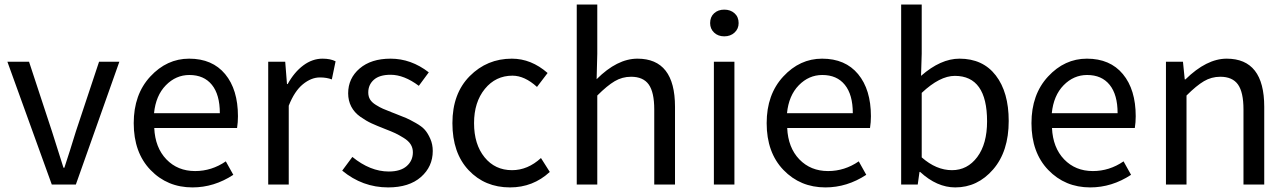

<svg xmlns="http://www.w3.org/2000/svg" viewBox="-20 -816 5694 849"><path d="M209 0 12.7 -543H108.4L210 -234.4Q251 -104.5 260.7 -74.2H264.6Q271.5 -94.7 289.1 -149.9Q306.6 -205.1 315.4 -234.4L418 -543H507.8L315.4 0Z M831.1 12.7Q719.7 12.7 645.5 -64.5Q571.3 -141.6 571.3 -271.5Q571.3 -398.4 644.5 -477.5Q717.8 -556.6 816.4 -556.6Q918.9 -556.6 975.6 -488.3Q1032.2 -419.9 1032.2 -301.8Q1032.2 -275.4 1028.3 -250H662.1Q666 -163.1 715.8 -111.3Q765.6 -59.6 842.8 -59.6Q916 -59.6 978.5 -102.5L1011.7 -43Q926.8 12.7 831.1 12.7ZM661.1 -315.4H952.1Q952.1 -397.5 917 -440.9Q881.8 -484.4 817.4 -484.4Q757.8 -484.4 713.4 -439Q668.9 -393.6 661.1 -315.4Z M1166 0V-543H1241.2L1249 -444.3H1252Q1281.2 -497.1 1321.3 -526.9Q1361.3 -556.6 1406.2 -556.6Q1441.4 -556.6 1463.9 -544.9L1447.3 -464.8Q1424.8 -473.6 1394.5 -473.6Q1356.4 -473.6 1319.3 -443.4Q1282.2 -413.1 1256.8 -348.6V0Z M1696.3 12.7Q1583 12.7 1493.2 -61.5L1538.1 -122.1Q1617.2 -57.6 1699.2 -57.6Q1751 -57.6 1778.3 -81.5Q1805.7 -105.5 1805.7 -142.6Q1805.7 -162.1 1795.9 -177.7Q1786.1 -193.4 1764.6 -206.5Q1743.2 -219.7 1727.5 -227.1Q1711.9 -234.4 1681.6 -246.1Q1646.5 -259.8 1623 -270.5Q1599.6 -281.2 1573.2 -299.8Q1546.9 -318.4 1533.2 -344.7Q1519.5 -371.1 1519.5 -403.3Q1519.5 -469.7 1570.3 -513.2Q1621.1 -556.6 1707 -556.6Q1797.9 -556.6 1876 -496.1L1832 -436.5Q1766.6 -485.4 1707 -485.4Q1658.2 -485.4 1633.3 -463.4Q1608.4 -441.4 1608.4 -407.2Q1608.4 -389.6 1616.2 -376.5Q1624 -363.3 1642.1 -352.1Q1660.2 -340.8 1673.8 -335Q1687.5 -329.1 1714.8 -318.4Q1723.6 -315.4 1727.5 -313.5Q1760.7 -300.8 1776.4 -293.9Q1792 -287.1 1818.8 -272Q1845.7 -256.8 1858.9 -241.7Q1872.1 -226.6 1882.8 -202.1Q1893.6 -177.7 1893.6 -148.4Q1893.6 -79.1 1841.3 -33.2Q1789.1 12.7 1696.3 12.7Z M2235.4 12.7Q2124 12.7 2052.2 -63.5Q1980.5 -139.6 1980.5 -271.5Q1980.5 -402.3 2057.1 -479.5Q2133.8 -556.6 2243.2 -556.6Q2329.1 -556.6 2401.4 -493.2L2354.5 -431.6Q2299.8 -481.4 2246.1 -481.4Q2171.9 -481.4 2124 -422.9Q2076.2 -364.3 2076.2 -271.5Q2076.2 -177.7 2122.6 -120.6Q2168.9 -63.5 2244.1 -63.5Q2313.5 -63.5 2372.1 -117.2L2411.1 -55.7Q2336.9 12.7 2235.4 12.7Z M2530.3 0V-795.9H2621.1V-578.1L2618.2 -465.8Q2709 -556.6 2798.8 -556.6Q2964.8 -556.6 2964.8 -343.8V0H2873V-332Q2873 -408.2 2848.6 -442.4Q2824.2 -476.6 2770.5 -476.6Q2731.4 -476.6 2698.2 -457Q2665 -437.5 2621.1 -393.6V0Z M3136.7 0V-543H3227.5V0ZM3120.1 -713.9Q3120.1 -741.2 3137.7 -757.3Q3155.3 -773.4 3182.6 -773.4Q3210 -773.4 3228 -757.3Q3246.1 -741.2 3246.1 -713.9Q3246.1 -688.5 3228 -671.9Q3210 -655.3 3182.6 -655.3Q3155.3 -655.3 3137.7 -671.9Q3120.1 -688.5 3120.1 -713.9Z M3629.9 12.7Q3518.6 12.7 3444.3 -64.5Q3370.1 -141.6 3370.1 -271.5Q3370.1 -398.4 3443.4 -477.5Q3516.6 -556.6 3615.2 -556.6Q3717.8 -556.6 3774.4 -488.3Q3831.1 -419.9 3831.1 -301.8Q3831.1 -275.4 3827.1 -250H3460.9Q3464.8 -163.1 3514.6 -111.3Q3564.5 -59.6 3641.6 -59.6Q3714.8 -59.6 3777.3 -102.5L3810.5 -43Q3725.6 12.7 3629.9 12.7ZM3460 -315.4H3751Q3751 -397.5 3715.8 -440.9Q3680.7 -484.4 3616.2 -484.4Q3556.6 -484.4 3512.2 -439Q3467.8 -393.6 3460 -315.4Z M4204.1 12.7Q4123 12.7 4048.8 -55.7H4045.9L4038.1 0H3964.8V-795.9H4055.7V-578.1L4052.7 -480.5Q4139.6 -556.6 4222.7 -556.6Q4326.2 -556.6 4383.3 -482.4Q4440.4 -408.2 4440.4 -281.2Q4440.4 -146.5 4371.6 -66.9Q4302.7 12.7 4204.1 12.7ZM4189.5 -63.5Q4257.8 -63.5 4301.3 -121.6Q4344.7 -179.7 4344.7 -279.3Q4344.7 -480.5 4202.1 -480.5Q4135.7 -480.5 4055.7 -405.3V-120.1Q4120.1 -63.5 4189.5 -63.5Z M4800.8 12.7Q4689.5 12.7 4615.2 -64.5Q4541 -141.6 4541 -271.5Q4541 -398.4 4614.3 -477.5Q4687.5 -556.6 4786.1 -556.6Q4888.7 -556.6 4945.3 -488.3Q5002 -419.9 5002 -301.8Q5002 -275.4 4998 -250H4631.8Q4635.7 -163.1 4685.5 -111.3Q4735.4 -59.6 4812.5 -59.6Q4885.7 -59.6 4948.2 -102.5L4981.4 -43Q4896.5 12.7 4800.8 12.7ZM4630.9 -315.4H4921.9Q4921.9 -397.5 4886.7 -440.9Q4851.6 -484.4 4787.1 -484.4Q4727.5 -484.4 4683.1 -439Q4638.7 -393.6 4630.9 -315.4Z M5135.7 0V-543H5210.9L5218.8 -464.8H5221.7Q5315.4 -556.6 5404.3 -556.6Q5570.3 -556.6 5570.3 -343.8V0H5478.5V-332Q5478.5 -408.2 5454.1 -442.4Q5429.7 -476.6 5376 -476.6Q5336.9 -476.6 5303.7 -457Q5270.5 -437.5 5226.6 -393.6V0Z"/></svg>

Font: Bpmf Zihi Sans Regular
Style: Regular
Weight: 400
Foundry: But Ko
Version: Version 1.320